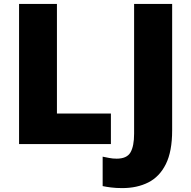

<svg xmlns="http://www.w3.org/2000/svg" viewBox="-20 -734 974 978"><path d="M77.1 0V-713.9H270V-155.8H544.9V0ZM603 224.1Q570.3 224.1 545.7 220.9Q521 217.8 502.9 213.9V64Q518.6 66.9 536.1 70.6Q553.7 74.2 574.2 74.2Q626 74.2 644.5 42.5Q663.1 10.7 663.1 -53.2V-713.9H856.9V-69.8Q856.9 37.6 824.7 102.1Q792.5 166.5 735.4 195.3Q678.2 224.1 603 224.1Z"/></svg>

Font: Open Sans ExtraBold
Style: Regular
Weight: 800
Designer: Monotype Design Team
Foundry: Monotype Imaging Inc.
Version: Version 3.003; ttfautohint (v1.8.4)